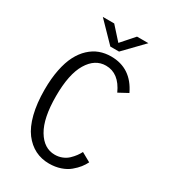

<svg xmlns="http://www.w3.org/2000/svg" viewBox="-212 -990 994 1111"><g transform="rotate(30 285.0 -434.5)"><path d="M445.5 -880 322.5 -753H264.5L141 -880H217L294 -794.5L369.5 -880ZM295 11Q244 11 201.8 -10.2Q159.5 -31.5 127.2 -74Q95 -116.5 77.2 -186.5Q59.5 -256.5 59.5 -348Q59.5 -421.5 71.5 -481.2Q83.5 -541 105 -582.5Q126.5 -624 156.8 -652Q187 -680 222.2 -693Q257.5 -706 298.5 -706Q432.5 -706 494.5 -575.5L432.5 -542Q386 -645 299 -645Q226 -645 180.8 -569.8Q135.5 -494.5 135.5 -348Q135.5 -201 180.5 -125.5Q225.5 -50 298 -50Q324 -50 347 -59.2Q370 -68.5 386.2 -84.2Q402.5 -100 413.2 -114.5Q424 -129 432.5 -145.5L493.5 -111.5Q483 -90.5 468 -71.5Q453 -52.5 429.2 -32.5Q405.5 -12.5 370.8 -0.8Q336 11 295 11Z"/></g></svg>

Font: League Mono Narrow Light
Style: Regular
Weight: 300
Width: 3
Designer: Tyler Finck
Foundry: The League of Moveable Type / Tyler Finck
Version: Version 2.210